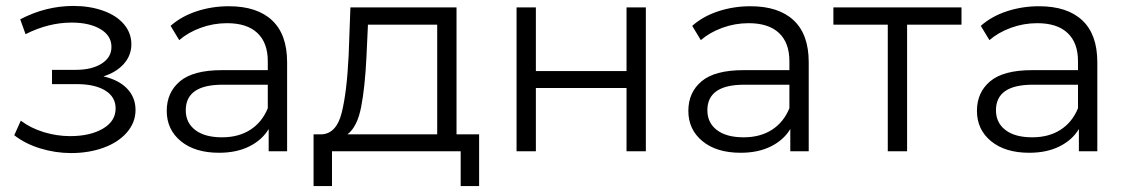

<svg xmlns="http://www.w3.org/2000/svg" viewBox="-20 -509 3793 646"><path d="M219 6Q167 6 116 -9.5Q65 -25 28 -54L50 -103Q83 -78 127 -64.5Q171 -51 216 -51Q283 -51 326 -76Q369 -101 369 -144Q369 -183 334 -204.5Q299 -226 238 -226H155V-274H235Q289 -274 322 -295Q355 -316 355 -351Q355 -389 318 -411Q281 -433 221 -433Q143 -433 66 -394L48 -444Q134 -489 227 -489Q282 -489 327 -473Q372 -457 397 -427.5Q422 -398 422 -360Q422 -323 397 -294.5Q372 -266 328 -252Q380 -240 408 -210.5Q436 -181 436 -139Q436 -97 407 -63.5Q378 -30 328.5 -12Q279 6 219 6Z M946 -300V0H884V-75Q862 -38 819 -16.5Q776 5 717 5Q636 5 588.5 -34Q541 -73 541 -136Q541 -198 585.5 -235.5Q630 -273 727 -273H881V-303Q881 -365 846 -398Q811 -431 744 -431Q698 -431 655.5 -415.5Q613 -400 583 -374L554 -422Q590 -454 641.5 -471Q693 -488 750 -488Q845 -488 895.5 -440.5Q946 -393 946 -300ZM881 -145V-224H729Q605 -224 605 -138Q605 -96 637 -71.5Q669 -47 727 -47Q783 -47 822.5 -72.5Q862 -98 881 -145Z M1592 -57V117H1530V0H1097V117H1035V-57H1063Q1112 -60 1129.5 -129Q1147 -198 1153 -322L1159 -484H1516V-57ZM1149 -57H1451V-426H1218L1213 -318Q1208 -215 1195 -148.5Q1182 -82 1149 -57Z M1718 -484H1783V-270H2088V-484H2153V0H2088V-213H1783V0H1718Z M2701 -300V0H2639V-75Q2617 -38 2574 -16.5Q2531 5 2472 5Q2391 5 2343.5 -34Q2296 -73 2296 -136Q2296 -198 2340.5 -235.5Q2385 -273 2482 -273H2636V-303Q2636 -365 2601 -398Q2566 -431 2499 -431Q2453 -431 2410.5 -415.5Q2368 -400 2338 -374L2309 -422Q2345 -454 2396.5 -471Q2448 -488 2505 -488Q2600 -488 2650.5 -440.5Q2701 -393 2701 -300ZM2636 -145V-224H2484Q2360 -224 2360 -138Q2360 -96 2392 -71.5Q2424 -47 2482 -47Q2538 -47 2577.5 -72.5Q2617 -98 2636 -145Z M3215 -426H3032V0H2967V-426H2784V-484H3215Z M3672 -300V0H3610V-75Q3588 -38 3545 -16.5Q3502 5 3443 5Q3362 5 3314.5 -34Q3267 -73 3267 -136Q3267 -198 3311.5 -235.5Q3356 -273 3453 -273H3607V-303Q3607 -365 3572 -398Q3537 -431 3470 -431Q3424 -431 3381.5 -415.5Q3339 -400 3309 -374L3280 -422Q3316 -454 3367.5 -471Q3419 -488 3476 -488Q3571 -488 3621.5 -440.5Q3672 -393 3672 -300ZM3607 -145V-224H3455Q3331 -224 3331 -138Q3331 -96 3363 -71.5Q3395 -47 3453 -47Q3509 -47 3548.5 -72.5Q3588 -98 3607 -145Z"/></svg>

Font: Montserrat Ace
Style: Regular
Weight: 400
Designer: Julieta Ulanovsky
Foundry: Julieta Ulanovsky
Version: Version 1